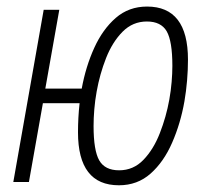

<svg xmlns="http://www.w3.org/2000/svg" viewBox="-20 -547 626 577"><path d="M337.4 9.8Q214.4 9.8 214.4 -149.4Q214.4 -193.8 219.2 -236.8H108.9L66.9 0H20L111.3 -517.6H158.2L116.2 -280.8H225.6Q237.8 -347.2 263.2 -403.1Q288.6 -459 327.9 -493.2Q367.2 -527.3 421.9 -527.3Q544.9 -527.3 544.9 -367.7Q544.9 -336.9 542.2 -305.2Q539.6 -273.4 534.2 -242.2Q522.5 -175.8 497.3 -118.2Q472.2 -60.5 432.6 -25.4Q393.1 9.8 337.4 9.8ZM337.9 -35.2Q380.9 -35.2 411.1 -66.7Q441.4 -98.1 460.4 -147Q479.5 -195.8 488.8 -247.6Q493.7 -274.9 495.8 -300.8Q498 -326.7 498 -349.1Q498 -423.3 481 -452.9Q463.9 -482.4 421.4 -482.4Q378.9 -482.4 348.4 -451.7Q317.9 -420.9 298.8 -372.6Q279.8 -324.2 270.5 -272Q265.6 -245.1 263.4 -218.5Q261.2 -191.9 261.2 -168.5Q261.2 -94.7 278.3 -64.9Q295.4 -35.2 337.9 -35.2Z"/></svg>

Font: Cascadia Mono NF ExtraLight
Style: Italic
Weight: 200
Italic angle: -10°
Monospace: yes
Designer: Aaron Bell
Foundry: Saja Typeworks
Version: Version 2404.023; ttfautohint (v1.8.4)